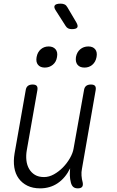

<svg xmlns="http://www.w3.org/2000/svg" viewBox="-20 -1024 640 1054"><path d="M407 10Q391 10 382 2Q373 -6 369 -22Q364 -41 363.5 -60Q363 -79 365 -100Q339 -47 297 -18.5Q255 10 200 10Q160 10 130.5 -4.5Q101 -19 82.5 -44.5Q64 -70 58.5 -105Q53 -140 60 -182L121 -528Q123 -544 132.5 -552Q142 -560 159 -560Q176 -560 182 -552Q188 -544 185 -528L127 -199Q122 -170 125 -143.5Q128 -117 140 -96.5Q152 -76 172 -64Q192 -52 222 -52Q249 -52 276 -67Q303 -82 325.5 -105Q348 -128 364 -156Q380 -184 384 -209L441 -528Q443 -544 452.5 -552Q462 -560 479 -560Q496 -560 502 -552Q508 -544 505 -528L430 -98Q426 -79 427.5 -59.5Q429 -40 434 -22Q437 -6 430.5 2Q424 10 407 10ZM444 -653Q418 -653 405.5 -668.5Q393 -684 397 -711Q402 -738 420.5 -753.5Q439 -769 465 -769Q490 -769 502.5 -753.5Q515 -738 510 -711Q505 -684 487 -668.5Q469 -653 444 -653ZM226 -653Q201 -653 188.5 -668.5Q176 -684 181 -711Q186 -738 204 -753.5Q222 -769 247 -769Q272 -769 285 -753.5Q298 -738 293 -711Q289 -684 270 -668.5Q251 -653 226 -653ZM340 -882 287 -965Q274 -984 280.5 -994Q287 -1004 313 -1004Q326 -1004 335 -999.5Q344 -995 350 -984L399 -901Q410 -882 404 -873Q398 -864 374 -864Q363 -864 354.5 -868Q346 -872 340 -882Z"/></svg>

Font: Maple Mono ExtraLight
Style: Italic
Weight: 275
Italic angle: -10°
Monospace: yes
Designer: subframe7536
Version: Version 7.000